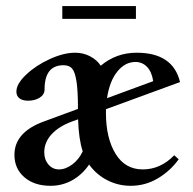

<svg xmlns="http://www.w3.org/2000/svg" viewBox="-20 -597 632 629"><path d="M184.1 -535.2V-577.1H425.3V-535.2ZM145.5 11.7Q92.3 11.7 59.8 -16.4Q27.3 -44.4 27.3 -89.8Q27.3 -164.6 125.5 -199.7L235.4 -240.2Q235.4 -300.3 230.5 -331.1Q225.6 -361.8 216.1 -372.6Q206.5 -383.3 188 -383.3Q126 -383.3 126 -304.2Q126 -287.1 110.1 -277.1Q94.2 -267.1 72.3 -267.1Q53.7 -267.1 43.7 -274.9Q33.7 -282.7 33.7 -296.9Q33.7 -322.3 65.7 -352.5Q97.7 -382.8 143.3 -403.6Q189 -424.3 226.1 -424.3Q252.4 -424.3 274.7 -412.8Q296.9 -401.4 310.1 -381.8Q360.8 -424.3 427.7 -424.3Q546.9 -424.3 569.8 -328.1L327.1 -239.3V-226.6Q327.1 -145 358.4 -93.5Q389.6 -42 447.8 -42Q505.9 -42 550.8 -88.4L565.4 -75.2Q538.1 -37.1 497.1 -12.7Q456.1 11.7 408.2 11.7Q367.7 11.7 332.5 -6.1Q297.4 -23.9 273.9 -55.2Q272.9 -56.2 272 -58.1Q249.5 -24.9 216.8 -6.6Q184.1 11.7 145.5 11.7ZM423.8 -394Q389.6 -394 364.3 -362.5Q338.9 -331.1 330.6 -275.4L481.9 -331.1Q477.1 -362.3 461.4 -378.2Q445.8 -394 423.8 -394ZM125 -98.1Q125 -74.2 138.7 -58.1Q152.3 -42 173.3 -42Q194.8 -42 216.6 -58.1Q238.3 -74.2 251 -101.1Q237.8 -141.1 235.8 -206.1L215.3 -198.7Q172.9 -183.1 148.9 -157Q125 -130.9 125 -98.1Z"/></svg>

Font: Elstob 18pt SemiBold
Style: Regular
Weight: 600
Designer: Peter S. Baker
Version: Version 1.015